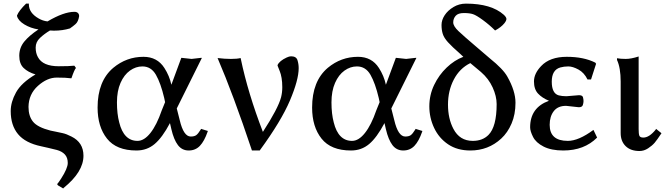

<svg xmlns="http://www.w3.org/2000/svg" viewBox="-20 -824 3726 1075"><path d="M40 -202.1Q40 -252.9 69.8 -306.6Q99.6 -360.4 178.7 -407.2Q136.7 -419.9 112.3 -443.4Q87.9 -466.8 87.9 -511.7Q87.9 -556.6 115.7 -590.8Q143.6 -625 195.3 -659.2Q151.4 -666 116.7 -687Q82 -708 75.2 -734.4V-737.3Q85.9 -764.6 126 -803.7H141.6V-799.8Q141.6 -752 196.3 -720.7Q219.7 -707 246.1 -704.1Q336.9 -757.8 396.5 -757.8Q410.2 -757.8 417 -750.5Q423.8 -743.2 422.9 -732.4Q418 -702.1 402.8 -689Q387.7 -675.8 373 -666V-665H372.1Q330.1 -652.3 282.2 -652.3L259.8 -653.3Q228.5 -634.8 204.1 -611.8Q179.7 -588.9 179.7 -557.6Q179.7 -526.4 192.4 -503.9Q219.7 -453.1 308.6 -453.1Q369.1 -453.1 393.6 -456.1H396.5L405.3 -443.4Q396.5 -434.6 379.9 -385.7H377Q350.6 -389.6 297.4 -389.6Q244.1 -389.6 192.4 -343.3Q140.6 -296.9 139.6 -225.6Q139.6 -173.8 165 -142.6Q190.4 -111.3 262.7 -92.8Q273.4 -90.8 291.5 -86.9Q309.6 -83 330.6 -78.6Q351.6 -74.2 379.9 -59.6Q447.3 -26.4 447.3 47.9Q447.3 138.7 335.9 228.5L334 231.4L304.7 213.9L299.8 207Q305.7 201.2 322.3 175.8Q359.4 118.2 359.4 88.4Q359.4 58.6 343.3 41Q327.1 23.4 298.3 15.6Q269.5 7.8 250 3.9Q230.5 0 210.9 -4.9Q122.1 -23.4 81.1 -72.8Q40 -122.1 40 -202.1Z M526.4 -221.7Q526.4 -370.1 614.3 -444.3Q688.5 -505.9 783.2 -505.9Q860.4 -505.9 900.4 -443.4Q928.7 -399.4 939.5 -349.6L995.1 -500H998L1052.7 -494.1L1104.5 -500H1110.4L969.7 -216.8L986.3 -151.4Q1007.8 -59.6 1047.9 -59.6Q1067.4 -59.6 1078.1 -66.9Q1088.9 -74.2 1104.5 -99.6L1105.5 -102.5L1143.6 -90.8L1142.6 -86.9Q1124 -33.2 1099.1 -7.3Q1074.2 18.6 1036.6 18.6Q999 18.6 976.1 -11.7Q953.1 -42 939.5 -100.6L931.6 -134.8Q888.7 -53.7 845.7 -17.6Q802.7 18.6 744.1 18.6Q631.8 18.6 579.1 -47.9Q526.4 -114.3 526.4 -221.7ZM647.5 -138.7Q672.9 -35.2 750 -35.2Q787.1 -35.2 822.3 -79.6Q857.4 -124 885.7 -206.1L904.3 -252L899.4 -275.4Q879.9 -358.4 853 -405.3Q826.2 -452.1 777.3 -452.1Q740.2 -452.1 707.5 -428.7Q674.8 -405.3 654.8 -359.9Q634.8 -314.5 634.8 -250.5Q634.8 -186.5 647.5 -138.7Z M1198.2 -499Q1238.3 -494.1 1272.9 -494.1Q1307.6 -494.1 1327.1 -499L1328.1 -495.1Q1368.2 -302.7 1452.1 -85Q1454.1 -80.1 1456.1 -78.1Q1453.1 -78.1 1452.1 -85.9Q1537.1 -216.8 1553.7 -279.3Q1560.5 -306.6 1560.5 -335.4Q1560.5 -364.3 1556.6 -387.2Q1552.7 -410.2 1546.4 -425.3Q1540 -440.4 1534.2 -456.1V-460Q1544.9 -483.4 1585 -502Q1599.6 -508.8 1609.4 -508.8Q1638.7 -508.8 1645.5 -487.3Q1652.3 -465.8 1652.3 -442.4Q1652.3 -377 1603.5 -261.7Q1554.7 -146.5 1435.5 16.6L1434.6 18.6H1390.6Q1285.2 -296.9 1198.2 -499Z M1727.5 -221.7Q1727.5 -370.1 1815.4 -444.3Q1889.6 -505.9 1984.4 -505.9Q2061.5 -505.9 2101.6 -443.4Q2129.9 -399.4 2140.6 -349.6L2196.3 -500H2199.2L2253.9 -494.1L2305.7 -500H2311.5L2170.9 -216.8L2187.5 -151.4Q2209 -59.6 2249 -59.6Q2268.6 -59.6 2279.3 -66.9Q2290 -74.2 2305.7 -99.6L2306.6 -102.5L2344.7 -90.8L2343.8 -86.9Q2325.2 -33.2 2300.3 -7.3Q2275.4 18.6 2237.8 18.6Q2200.2 18.6 2177.2 -11.7Q2154.3 -42 2140.6 -100.6L2132.8 -134.8Q2089.8 -53.7 2046.9 -17.6Q2003.9 18.6 1945.3 18.6Q1833 18.6 1780.3 -47.9Q1727.5 -114.3 1727.5 -221.7ZM1848.6 -138.7Q1874 -35.2 1951.2 -35.2Q1988.3 -35.2 2023.4 -79.6Q2058.6 -124 2086.9 -206.1L2105.5 -252L2100.6 -275.4Q2081.1 -358.4 2054.2 -405.3Q2027.3 -452.1 1978.5 -452.1Q1941.4 -452.1 1908.7 -428.7Q1876 -405.3 1856 -359.9Q1835.9 -314.5 1835.9 -250.5Q1835.9 -186.5 1848.6 -138.7Z M2574.2 -505.9 2556.6 -522.5Q2510.7 -562.5 2488.3 -587.4Q2465.8 -612.3 2459 -634.3Q2452.1 -656.2 2452.1 -684.1Q2452.1 -711.9 2469.7 -738.8Q2487.3 -765.6 2519 -784.7Q2550.8 -803.7 2588.9 -803.7Q2730.5 -803.7 2800.8 -741.2Q2815.4 -727.5 2815.4 -717.8Q2815.4 -708 2803.7 -693.4Q2785.2 -670.9 2752 -653.3Q2720.7 -684.6 2684.1 -711.4Q2647.5 -738.3 2628.4 -744.6Q2609.4 -751 2577.1 -751Q2544.9 -751 2531.2 -735.4Q2517.6 -719.7 2517.6 -698.7Q2517.6 -677.7 2546.9 -649.9Q2576.2 -622.1 2640.6 -567.4L2722.7 -497.1Q2796.9 -437.5 2820.3 -395.5Q2866.2 -314.5 2866.2 -249Q2866.2 -183.6 2844.2 -132.3Q2822.3 -81.1 2786.1 -47.9Q2713.9 18.6 2613.3 18.6Q2540 18.6 2488.8 -16.1Q2437.5 -50.8 2410.6 -107.9Q2383.8 -165 2383.8 -228.5Q2383.8 -292 2410.6 -348.1Q2437.5 -404.3 2481 -445.8Q2524.4 -487.3 2574.2 -505.9ZM2518.6 -102.5Q2553.7 -35.2 2627 -35.2Q2681.6 -35.2 2714.8 -68.4Q2760.7 -114.3 2760.7 -241.2Q2760.7 -285.2 2738.3 -334.5Q2715.8 -383.8 2672.9 -420.9L2613.3 -470.7Q2553.7 -441.4 2521 -378.9Q2488.3 -316.4 2488.3 -238.3Q2488.3 -160.2 2518.6 -102.5Z M2948.2 -111.3Q2948.2 -221.7 3053.7 -259.8Q3015.6 -275.4 2992.7 -299.8Q2969.7 -324.2 2969.7 -368.2Q2969.7 -412.1 3009.8 -454.1Q3058.6 -505.9 3153.3 -505.9Q3248 -505.9 3312.5 -473.6L3313.5 -472.7L3317.4 -466.8L3289.1 -378.9H3269.5Q3251 -417 3218.8 -434.6Q3186.5 -452.1 3162.1 -452.1Q3137.7 -452.1 3117.2 -446.3Q3069.3 -432.6 3069.3 -366.7Q3069.3 -300.8 3108.4 -290Q3127 -285.2 3151.4 -285.2L3221.7 -291Q3241.2 -291 3244.1 -279.3Q3247.1 -267.6 3247.1 -257.8Q3247.1 -248 3243.2 -235.8Q3239.3 -223.6 3220.7 -223.6L3149.4 -231.4Q3103.5 -231.4 3080.6 -201.7Q3057.6 -171.9 3057.6 -125Q3057.6 -35.2 3159.2 -35.2Q3219.7 -35.2 3302.7 -96.7L3323.2 -53.7Q3251 18.6 3133.8 18.6Q3066.4 18.6 3023.4 -3.4Q2980.5 -25.4 2964.4 -57.6Q2948.2 -89.8 2948.2 -111.3Z M3434.6 -488.3V-498Q3454.1 -494.1 3483.9 -494.1Q3513.7 -494.1 3555.7 -507.8V-101.6Q3555.7 -75.2 3559.6 -64.5Q3563.5 -53.7 3582 -53.7Q3615.2 -53.7 3651.4 -98.6L3653.3 -102.5L3683.6 -78.1Q3659.2 -41 3645.5 -24.9Q3631.8 -8.8 3608.9 6.3Q3585.9 21.5 3560.5 21.5Q3510.7 21.5 3482.9 -5.9Q3455.1 -33.2 3455.1 -79.1V-367.2Q3455.1 -444.3 3434.6 -488.3Z"/></svg>

Font: GenEi LateMin P v2
Style: Medium
Weight: 500
Designer: o_tamon (Modified)
Foundry: o_tamon / Adobe Systems Incorporated / FONT 910 / Philipp H. Poll
Version: Version 2.1;Original Version 1.004